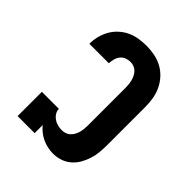

<svg xmlns="http://www.w3.org/2000/svg" viewBox="-206 -873 1012 1012"><g transform="rotate(45 300.0 -367.5)"><path d="M354 8Q334 8 313.5 3.5Q293 -1 274.5 -9.5Q256 -18 239.5 -31Q223 -44 210 -60V0H83V-181H210Q210 -165 218.5 -151.5Q227 -138 240 -129Q253 -120 268.5 -116Q284 -112 299 -112Q312 -112 325 -116Q338 -120 347.5 -129Q357 -138 363.5 -149.5Q370 -161 373.5 -173.5Q377 -186 378.5 -199.5Q380 -213 380 -226V-509Q380 -522 378.5 -535Q377 -548 373.5 -560.5Q370 -573 364 -584.5Q358 -596 349 -605Q340 -614 327.5 -618.5Q315 -623 302 -623Q286 -623 270.5 -617Q255 -611 245 -598Q235 -585 231 -569.5Q227 -554 226 -537H81Q81 -566 88 -593.5Q95 -621 109 -646Q123 -671 144.5 -690.5Q166 -710 191.5 -722Q217 -734 245.5 -738.5Q274 -743 302 -743Q333 -743 363 -737Q393 -731 420 -716.5Q447 -702 468 -679Q489 -656 502 -628.5Q515 -601 520 -570.5Q525 -540 525 -509V-226Q525 -199 522.5 -171.5Q520 -144 511.5 -118Q503 -92 489.5 -68.5Q476 -45 455 -27Q434 -9 407.5 -0.5Q381 8 354 8Z"/></g></svg>

Font: Iosevka Etoile Heavy
Style: Regular
Weight: 900
Designer: Belleve Invis
Foundry: Belleve Invis
Version: Version 22.1.2; ttfautohint (v1.8.4)